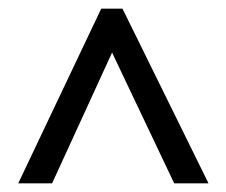

<svg xmlns="http://www.w3.org/2000/svg" viewBox="-20 -735 521 442"><path d="M22 -313H100L238 -614L381 -313H460L262 -715H213Z"/></svg>

Font: Noto Sans Khmer Condensed
Style: Regular
Weight: 400
Width: 3
Designer: Danh Hong and the Monotype Design Team
Foundry: Monotype Imaging Inc.
Version: Version 2.004